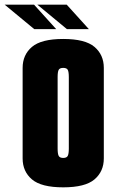

<svg xmlns="http://www.w3.org/2000/svg" viewBox="-79 -795 483 823"><path d="M192 8Q98 8 58 -26Q18 -60 18 -116V-504Q18 -560 58 -594Q98 -628 192 -628Q286 -628 326 -594Q366 -560 366 -504V-116Q366 -60 326 -26Q286 8 192 8ZM192 -118Q207 -118 211.5 -127Q216 -136 216 -158V-464Q216 -487 211.5 -495.5Q207 -504 192 -504Q177 -504 172.5 -495.5Q168 -487 168 -465V-158Q168 -136 172.5 -127Q177 -118 192 -118ZM68 -670 -59 -775H67L162 -670ZM208 -670 81 -775H207L302 -670Z"/></svg>

Font: Smooch Sans Black
Style: Regular
Weight: 900
Designer: Robert E. Leuschke
Foundry: Robert E. Leuschke
Version: Version 1.010; ttfautohint (v1.8.3)